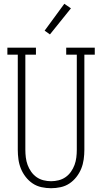

<svg xmlns="http://www.w3.org/2000/svg" viewBox="-20 -987 540 1015"><path d="M250 8Q225 8 199.5 2.5Q174 -3 153 -17Q132 -31 116 -51.5Q100 -72 90.5 -95.5Q81 -119 77.5 -144.5Q74 -170 74 -195V-698H19V-735H170V-698H114V-195Q114 -175 116.5 -154.5Q119 -134 126 -115Q133 -96 145 -79Q157 -62 173.5 -50.5Q190 -39 210 -34Q230 -29 250 -29Q270 -29 290 -34Q310 -39 326.5 -50.5Q343 -62 355 -79Q367 -96 374 -115Q381 -134 383.5 -154.5Q386 -175 386 -195V-698H330V-735H481V-698H426V-195Q426 -170 422.5 -144.5Q419 -119 409.5 -95.5Q400 -72 384 -51.5Q368 -31 347 -17Q326 -3 300.5 2.5Q275 8 250 8ZM244 -805 216 -825 320 -967 355 -943Z"/></svg>

Font: Iosevka Curly Slab Extralight
Style: Regular
Weight: 200
Monospace: yes
Designer: Belleve Invis
Foundry: Belleve Invis
Version: Version 22.1.2; ttfautohint (v1.8.4)